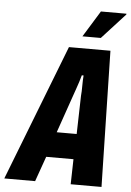

<svg xmlns="http://www.w3.org/2000/svg" viewBox="-100 -925 662 968"><g transform="rotate(5 231.0 -440.5)"><path d="M-41 0 226 -688H436L451 0H295L298 -127H160L115 0ZM202 -255H303L308 -450Q309 -459 309.5 -471.5Q310 -484 310 -498.5Q310 -513 310.5 -526.5Q311 -540 312 -552H303Q299 -537 293 -518Q287 -499 280.5 -481Q274 -463 270 -451ZM289 -748 371 -881H500V-877L382 -748Z"/></g></svg>

Font: Archivo ExtraCondensed ExtraBold
Style: Italic
Weight: 800
Width: 2
Italic angle: -10°
Designer: Hector Gatti
Foundry: Omnibus-Type
Version: Version 2.001